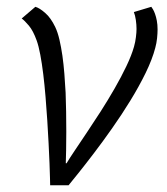

<svg xmlns="http://www.w3.org/2000/svg" viewBox="-20 -550 496 570"><path d="M144 -469.7Q151.4 -454.1 156.5 -432.1Q161.6 -410.2 165.3 -384.5Q168.9 -358.9 171.1 -330.8Q173.3 -302.7 174.8 -274.9Q175.8 -249.5 176.3 -219Q176.8 -188.5 176.8 -159.2Q176.8 -129.9 176.3 -104.7Q175.8 -79.6 175.3 -65.4H177.7Q185.5 -78.6 201.4 -102.3Q217.3 -126 237.3 -155.8Q257.3 -185.5 279.1 -219.5Q300.8 -253.4 320.3 -287.4Q339.8 -321.3 355.2 -353.5Q370.6 -385.7 377.9 -411.6Q381.8 -425.3 383.5 -439.7Q385.3 -454.1 385.3 -463.9Q385.3 -476.6 383.3 -490.5Q381.3 -504.4 377.4 -514.2L429.2 -529.8Q431.2 -527.3 434.3 -522Q437.5 -516.6 440.4 -508.3Q443.4 -500 445.6 -488.5Q447.8 -477.1 447.8 -462.4Q447.8 -451.2 446.3 -436.5Q444.8 -421.9 440.9 -407.7Q432.1 -374 412.4 -333.5Q392.6 -293 366.9 -251.2Q341.3 -209.5 312.7 -168.9Q284.2 -128.4 258.3 -94.5Q232.4 -60.5 212.4 -35.6Q192.4 -10.7 183.6 0H128.9Q128.9 -4.4 128.4 -21.7Q127.9 -39.1 127 -65.2Q126 -91.3 124.3 -124Q122.6 -156.7 120.4 -191.9Q118.2 -227.1 115.2 -262.5Q112.3 -297.9 108.4 -329.8Q104.5 -361.8 99.6 -387.7Q94.7 -413.6 88.9 -429.7Q78.6 -458.5 65.7 -473.9Q52.7 -489.3 44.4 -495.1L85 -529.8Q97.2 -526.4 114 -511.7Q130.9 -497.1 144 -469.7Z"/></svg>

Font: Ufes Sans Light
Style: Italic
Weight: 200
Designer: Ricardo Esteves & Thais Bronze
Foundry: ProDesignUfes - Ricardo Esteves, Thais Bronze
Version: Version 2.0